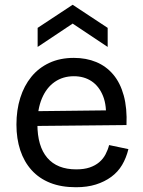

<svg xmlns="http://www.w3.org/2000/svg" viewBox="-20 -773 599 806"><path d="M299 13Q237 13 190.5 -5.5Q144 -24 112.5 -59Q81 -94 65 -142.5Q49 -191 49 -250Q49 -311 65 -362Q81 -413 111.5 -450.5Q142 -488 187 -509Q232 -530 290 -530Q342 -530 384 -512.5Q426 -495 455.5 -460Q485 -425 499.5 -372Q514 -319 511 -248L106 -244V-306L454 -310L424 -268Q429 -329 412.5 -370Q396 -411 364.5 -432Q333 -453 290 -453Q244 -453 209.5 -429Q175 -405 156 -360Q137 -315 137 -252Q137 -159 178.5 -110.5Q220 -62 300 -62Q333 -62 356.5 -70Q380 -78 396.5 -92Q413 -106 423 -125Q433 -144 438 -164L519 -147Q510 -110 492.5 -80.5Q475 -51 447 -30.5Q419 -10 382.5 1.5Q346 13 299 13ZM138 -576V-656L285 -753L432 -656V-576L285 -674Z"/></svg>

Font: Bricolage Grotesque 24pt
Style: Regular
Weight: 400
Designer: Mathieu Triay
Foundry: Atelier Triay
Version: Version 1.001;gftools[0.9.33.dev8+g029e19f]